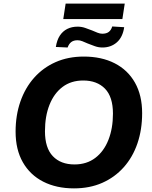

<svg xmlns="http://www.w3.org/2000/svg" viewBox="-20 -1028 836 1059"><path d="M388 11Q291 11 218.5 -26Q146 -63 106 -133Q66 -203 66 -302Q66 -392 92.5 -468Q119 -544 168.5 -599.5Q218 -655 287 -685.5Q356 -716 442 -716Q540 -716 612.5 -679Q685 -642 724.5 -572Q764 -502 764 -404Q764 -313 738 -237Q712 -161 662.5 -105.5Q613 -50 544 -19.5Q475 11 388 11ZM391 -121Q458 -121 505.5 -157Q553 -193 578 -256.5Q603 -320 603 -401Q603 -494 559 -539Q515 -584 439 -584Q372 -584 325 -548.5Q278 -513 253 -450Q228 -387 228 -304Q228 -212 271.5 -166.5Q315 -121 391 -121ZM329 -923 342 -1008H668L655 -923ZM545 -766Q523 -766 502.5 -773.5Q482 -781 464 -788Q448 -795 434.5 -800.5Q421 -806 408 -806Q386 -806 373 -796Q360 -786 353 -766L288 -769Q294 -807 310 -831.5Q326 -856 351 -868.5Q376 -881 408 -881Q430 -881 450 -874Q470 -867 488 -860Q504 -853 518 -847.5Q532 -842 544 -842Q567 -842 580 -852Q593 -862 599 -882L665 -878Q657 -823 624.5 -794.5Q592 -766 545 -766Z"/></svg>

Font: Nunito Sans 12pt ExtraLight 12pt ExtraBold
Style: Italic
Weight: 800
Italic angle: -9°
Version: Version 3.101;gftools[0.9.27]